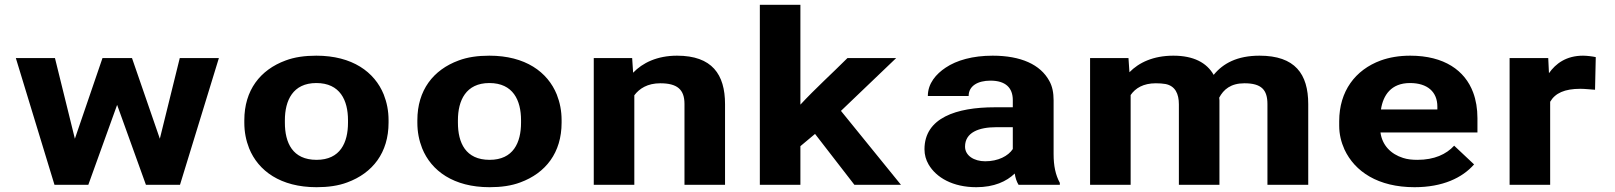

<svg xmlns="http://www.w3.org/2000/svg" viewBox="-20 -770 6728 800"><path d="M646 -192 530 -528H407L292 -192L209 -528H46L207 0H348L468 -333L588 0H730L892 -528H729Z M998 -269V-259C998 -220 1005 -185 1018 -152C1056 -58 1149 10 1299 10C1347 10 1390 4 1427 -10C1533 -49 1599 -134 1599 -259V-269C1599 -308 1592 -343 1579 -376C1541 -470 1448 -538 1298 -538C1250 -538 1207 -532 1170 -518C1064 -479 998 -394 998 -269ZM1430 -269V-259C1430 -176 1398 -104 1299 -104C1199 -104 1167 -175 1167 -259V-269C1167 -351 1200 -424 1298 -424C1397 -424 1430 -352 1430 -269Z M1719 -269V-259C1719 -220 1726 -185 1739 -152C1777 -58 1870 10 2020 10C2068 10 2111 4 2148 -10C2254 -49 2320 -134 2320 -259V-269C2320 -308 2313 -343 2300 -376C2262 -470 2169 -538 2019 -538C1971 -538 1928 -532 1891 -518C1785 -479 1719 -394 1719 -269ZM2151 -269V-259C2151 -176 2119 -104 2020 -104C1920 -104 1888 -175 1888 -259V-269C1888 -351 1921 -424 2019 -424C2118 -424 2151 -352 2151 -269Z M2731 -423C2802 -423 2832 -397 2832 -337V0H3001V-336C3001 -460 2947 -538 2801 -538C2718 -538 2657 -508 2618 -467L2614 -528H2454V0H2623V-373C2644 -401 2678 -423 2731 -423Z M3376 -212 3540 0H3734L3484 -308L3714 -528H3511C3446 -463 3377 -401 3315 -334V-750H3146V0H3315V-161Z M4370 -128V-352C4370 -383 4365 -410 4352 -433C4315 -501 4234 -538 4116 -538C4033 -538 3966 -519 3920 -488C3881 -462 3846 -423 3846 -370H4016C4016 -412 4054 -434 4107 -434C4170 -434 4200 -404 4200 -353V-323H4125C3965 -323 3832 -279 3832 -148C3832 -125 3838 -104 3849 -85C3881 -30 3950 10 4048 10C4122 10 4174 -14 4208 -47C4211 -28 4216 -13 4224 0H4396V-8C4378 -41 4370 -79 4370 -128ZM4001 -159C4001 -218 4058 -240 4131 -240H4200V-149C4181 -120 4139 -98 4085 -98C4038 -98 4001 -122 4001 -159Z M4796 -423C4811 -423 4824 -422 4836 -420C4877 -412 4892 -379 4892 -335V0H5061V-352C5061 -354 5060 -361 5060 -363C5078 -397 5108 -423 5165 -423C5236 -423 5261 -396 5261 -336V0H5431V-336C5431 -462 5376 -538 5228 -538C5135 -538 5076 -506 5037 -458C5008 -509 4953 -538 4869 -538C4785 -538 4725 -509 4686 -469L4682 -528H4522V0H4691V-374C4711 -403 4744 -423 4796 -423Z M6122 -85 6039 -163C6006 -127 5956 -104 5886 -104C5864 -104 5844 -106 5826 -112C5775 -128 5739 -165 5732 -218H6136V-278C6136 -317 6130 -353 6118 -385C6084 -476 5998 -538 5856 -538C5810 -538 5769 -531 5733 -518C5627 -479 5560 -390 5560 -265V-246C5560 -211 5568 -178 5582 -147C5625 -55 5722 10 5874 10C5991 10 6073 -29 6122 -85ZM5969 -326V-314H5734C5743 -373 5776 -424 5855 -424C5928 -424 5969 -387 5969 -326Z M6576 -538C6506 -538 6462 -505 6434 -465L6431 -528H6270V0H6439V-346C6460 -382 6499 -400 6565 -400C6584 -400 6609 -397 6626 -396L6629 -532C6616 -535 6592 -538 6576 -538Z"/></svg>

Font: Asimov
Style: XWid
Weight: 500
Designer: Google
Version: Version 2.000980; 2014